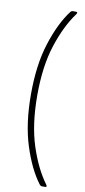

<svg xmlns="http://www.w3.org/2000/svg" viewBox="-101 -841 437 991"><g transform="rotate(10 117.5 -345.0)"><path d="M217 102Q220 107 220 110Q220 114 214 114H196Q189 114 183 106Q131 37 94.5 -76.5Q58 -190 58 -345Q58 -500 94.5 -613.5Q131 -727 183 -796Q189 -804 196 -804H214Q220 -804 220 -800Q220 -797 217 -792Q163 -719 127 -608.5Q91 -498 91 -345Q91 -192 127 -81.5Q163 29 217 102Z"/></g></svg>

Font: LINE Seed Sans KR Thin
Style: Regular
Weight: 250
Designer: LINE BX Design & Sandoll Inc & Dalton Maag Ltd
Foundry: Sandoll Inc.
Version: Version 1.000